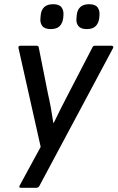

<svg xmlns="http://www.w3.org/2000/svg" viewBox="-20 -706 558 911"><path d="M80 185Q67 185 74 173L173 -9L68 -477Q65 -489 77 -489H154Q163 -489 164 -480L207 -264Q215 -229 221.5 -193.5Q228 -158 233 -123H235Q252 -158 269.5 -193Q287 -228 305 -262L418 -480Q420 -486 423.5 -487.5Q427 -489 431 -489H509Q514 -489 516.5 -485.5Q519 -482 516 -477L167 176Q162 185 153 185ZM391 -568Q363 -568 351.5 -583Q340 -598 343 -621L344 -633Q346 -658 360.5 -672Q375 -686 403 -686Q432 -686 443 -671Q454 -656 452 -633L451 -621Q448 -596 434 -582Q420 -568 391 -568ZM221 -568Q192 -568 180.5 -583Q169 -598 172 -621L173 -633Q175 -658 189.5 -672Q204 -686 232 -686Q261 -686 272 -671Q283 -656 281 -633L280 -621Q277 -596 263 -582Q249 -568 221 -568Z"/></svg>

Font: Sofia Sans Medium
Style: Italic
Weight: 500
Italic angle: -9°
Version: Version 4.101